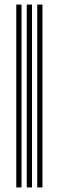

<svg xmlns="http://www.w3.org/2000/svg" viewBox="-20 -820 257 840"><path d="M143 0V-800H165.8V0ZM51.2 0V-800H74.2V0ZM97 0V-800H120V0Z"/></svg>

Font: Big Shoulders Inline Text Thin
Style: Bold
Weight: 700
Version: Version 2.002